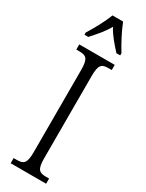

<svg xmlns="http://www.w3.org/2000/svg" viewBox="-242 -965 760 999"><g transform="rotate(30 138.5 -465.5)"><path d="M30 -784V-771H53C85 -807 114 -838 138 -881C161 -838 190 -807 222 -771H245V-784C221 -822 187 -886 170 -931H106C90 -886 54 -822 30 -784ZM32 0H245V-31H226C185 -31 170 -43 170 -110V-604C170 -672 185 -683 226 -683H245V-714H32V-683H51C91 -683 107 -672 107 -604V-109C107 -42 91 -31 51 -31H32Z"/></g></svg>

Font: Noto Serif Georgian ExtraCondensed Light
Style: Regular
Weight: 300
Width: 2
Designer: Monotype Design Team, Akaki Razmadze
Foundry: Google LLC
Version: Version 2.003